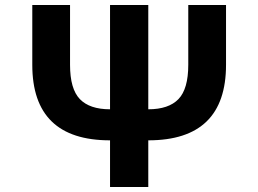

<svg xmlns="http://www.w3.org/2000/svg" viewBox="-20 -753 1040 773"><path d="M423 -188Q110 -188 110 -492V-733H262V-492Q262 -395 301.5 -354Q341 -313 423 -313V-733H577V-313Q659 -313 698.5 -354Q738 -395 738 -492V-733H890V-492Q890 -188 577 -188V0H423Z"/></svg>

Font: IBM Plex Sans JP
Style: Bold
Weight: 700
Designer: Mike Abbink; Paul van der Laan; Pieter van Rosmalen; Wujin Sim; Yejin Wi; Jinhee Kim; Boomi Park; Yona Kim; Kichan Ma
Foundry: Sandoll Inc.
Version: Version 1.001